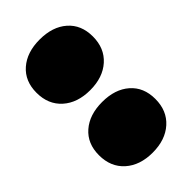

<svg xmlns="http://www.w3.org/2000/svg" viewBox="-179 -593 661 661"><g transform="rotate(-45 152.0 -262.5)"><path d="M151.9 -291Q89.8 -291 52.2 -324.7Q14.6 -358.4 14.6 -415.5Q14.6 -472.2 52.2 -504.9Q89.8 -537.6 151.9 -537.6Q214.4 -537.6 251.7 -504.9Q289.1 -472.2 289.1 -415.5Q289.1 -358.4 251.5 -324.7Q213.9 -291 151.9 -291ZM151.9 13.2Q89.8 13.2 52.2 -20.5Q14.6 -54.2 14.6 -111.3Q14.6 -168 52.2 -200.7Q89.8 -233.4 151.9 -233.4Q214.4 -233.4 251.7 -200.7Q289.1 -168 289.1 -111.3Q289.1 -54.2 251.5 -20.5Q213.9 13.2 151.9 13.2Z"/></g></svg>

Font: Bevan
Style: Regular
Weight: 400
Designer: Vernon Adams
Foundry: Vernon Adams
Version: Version 2.100; ttfautohint (v1.8.3)